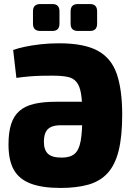

<svg xmlns="http://www.w3.org/2000/svg" viewBox="-20 -917 654 949"><path d="M279 12Q189 12 132 -9.5Q75 -31 48.5 -77.5Q22 -124 22 -203Q22 -263 35 -303.5Q48 -344 76 -368.5Q104 -393 148.5 -403.5Q193 -414 255 -414H465L464 -298H281Q251 -298 232.5 -289.5Q214 -281 205.5 -263Q197 -245 197 -216Q197 -176 217 -157Q237 -138 285 -138Q326 -138 348 -156Q370 -174 378.5 -219Q387 -264 387 -347Q387 -415 380.5 -454Q374 -493 357.5 -512.5Q341 -532 312 -537.5Q283 -543 238 -543Q215 -543 187 -542.5Q159 -542 127.5 -539.5Q96 -537 61 -532L45 -670Q67 -678 101.5 -685.5Q136 -693 179.5 -698Q223 -703 272 -703Q395 -703 462.5 -666.5Q530 -630 557 -552Q584 -474 584 -350Q584 -243 566.5 -172.5Q549 -102 512 -61.5Q475 -21 417 -4.5Q359 12 279 12ZM425 -897Q460 -897 460 -861V-800Q460 -764 425 -764H365Q329 -764 329 -800V-861Q329 -897 365 -897ZM239 -897Q274 -897 274 -861V-800Q274 -764 239 -764H179Q143 -764 143 -800V-861Q143 -897 179 -897Z"/></svg>

Font: Exo 2 ExtraBold
Style: Regular
Weight: 800
Designer: Natanael Gama
Foundry: Natanael Gama
Version: Version 2.010